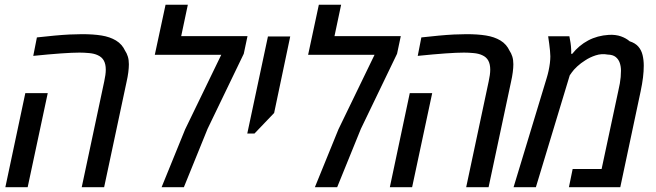

<svg xmlns="http://www.w3.org/2000/svg" viewBox="-20 -783 2743 803"><path d="M321.8 0 416 -442.9Q418.9 -457 420.7 -469Q422.4 -481 422.4 -491.7Q422.4 -514.6 414.3 -529.5Q406.2 -544.4 388.7 -552.2Q374 -559.1 353 -561Q332 -563 312.5 -563Q283.2 -563 235.1 -559.6Q187 -556.2 119.1 -549.3L134.3 -626.5Q172.9 -630.9 207 -634Q241.2 -637.2 270.5 -638.7Q299.8 -640.1 323.2 -640.1Q370.1 -640.1 404.8 -634.5Q439.5 -628.9 464.8 -613.8Q478.5 -605.5 487.8 -594.7Q497.1 -584 502.9 -571.3Q510.3 -560.5 514.6 -546.6Q519 -532.7 519 -514.2Q519 -499.5 516.6 -480.7Q514.2 -461.9 509.3 -440.4L415.5 0ZM2.4 0 85.9 -393.6H179.7L95.7 0Z M655.8 0 754.4 -242.2 905.3 -553.7H627.4L672.4 -763.2H765.6L737.8 -631.8H1015.1L999.5 -558.1L848.1 -244.1L749 0Z M1014.2 -224.6 1100.6 -630.4H1193.8L1126.5 -310.5L1044.4 -224.6Z M1296.9 0 1395.5 -242.2 1546.4 -553.7H1268.6L1313.5 -763.2H1406.7L1378.9 -631.8H1656.2L1640.6 -558.1L1489.3 -244.1L1390.1 0Z M1929.7 0 2023.9 -442.9Q2026.9 -457 2028.6 -469Q2030.3 -481 2030.3 -491.7Q2030.3 -514.6 2022.2 -529.5Q2014.2 -544.4 1996.6 -552.2Q1981.9 -559.1 1960.9 -561Q1939.9 -563 1920.4 -563Q1891.1 -563 1843 -559.6Q1794.9 -556.2 1727.1 -549.3L1742.2 -626.5Q1780.8 -630.9 1814.9 -634Q1849.1 -637.2 1878.4 -638.7Q1907.7 -640.1 1931.2 -640.1Q1978 -640.1 2012.7 -634.5Q2047.4 -628.9 2072.8 -613.8Q2086.4 -605.5 2095.7 -594.7Q2105 -584 2110.8 -571.3Q2118.2 -560.5 2122.6 -546.6Q2127 -532.7 2127 -514.2Q2127 -499.5 2124.5 -480.7Q2122.1 -461.9 2117.2 -440.4L2023.4 0ZM1610.4 0 1693.8 -393.6H1787.6L1703.6 0Z M2127.9 0 2266.1 -455.6Q2270.5 -469.7 2274.2 -486.3Q2277.8 -502.9 2279.8 -518.8Q2281.7 -534.7 2281.7 -547.4Q2281.7 -557.1 2280.3 -571Q2278.8 -585 2276.9 -600.6Q2274.9 -616.2 2272.5 -631.3H2361.3Q2364.3 -617.2 2366.2 -603.8Q2368.2 -590.3 2368.7 -578.1Q2369.1 -572.8 2369.1 -567.9Q2369.1 -563 2368.7 -558.1H2373.5Q2401.4 -593.3 2439.9 -613.8Q2478.5 -634.3 2526.4 -637.2Q2555.2 -638.7 2577.1 -630.9Q2599.1 -623 2613.3 -610.4Q2636.7 -603 2649.7 -588.1Q2662.6 -573.2 2667.5 -552.5Q2672.4 -531.7 2672.4 -508.3Q2672.4 -484.9 2669.2 -458.7Q2666 -432.6 2659.2 -400.4L2574.2 0H2359.4L2375 -76.2H2496.1L2565.9 -402.8Q2569.8 -419.9 2572.3 -433.8Q2574.7 -447.8 2575.9 -460.7Q2577.1 -473.6 2577.1 -487.3Q2577.1 -504.9 2572 -520Q2566.9 -535.2 2554.9 -544.7Q2543 -554.2 2522 -554.7Q2496.1 -559.6 2471.4 -551.5Q2446.8 -543.5 2427.2 -530.3Q2409.7 -519.5 2394.3 -505.4Q2378.9 -491.2 2370.6 -479L2362.8 -467.8L2221.2 0Z"/></svg>

Font: Open Sans SemiCondensed Medium
Style: Italic
Weight: 500
Width: 4
Italic angle: -12°
Designer: Monotype Design Team
Foundry: Monotype Imaging Inc.
Version: Version 3.000